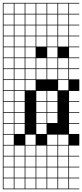

<svg xmlns="http://www.w3.org/2000/svg" viewBox="-20 -1025 578 1352"><path d="M0 307.7V-1004.8H538.5V-1000H466.3V-927.9H538.5V-923.1H466.3V-851H538.5V-846.2H466.3V-774H538.5V-769.2H466.3V-697.1H538.5V-692.3H466.3V-620.2H538.5V-615.4H466.3V-543.3H538.5V-538.5H466.3V-466.3H538.5V-384.6H466.3V-312.5H538.5V-307.7H466.3V-235.6H538.5V-230.8H466.3V-158.7H538.5V-153.8H466.3V-81.7H538.5V0H466.3V72.1H538.5V76.9H466.3V149H538.5V153.8H466.3V226H538.5V230.8H466.3V302.9H538.5V307.7ZM389.4 -927.9H461.5V-1000H389.4ZM312.5 -927.9H384.6V-1000H312.5ZM235.6 -927.9H307.7V-1000H235.6ZM158.7 -927.9H230.8V-1000H158.7ZM81.7 -927.9H153.8V-1000H81.7ZM4.8 -927.9H76.9V-1000H4.8ZM389.4 -851H461.5V-923.1H389.4ZM312.5 -851H384.6V-923.1H312.5ZM235.6 -851H307.7V-923.1H235.6ZM158.7 -851H230.8V-923.1H158.7ZM81.7 -851H153.8V-923.1H81.7ZM4.8 -851H76.9V-923.1H4.8ZM158.7 -774H230.8V-846.2H158.7ZM235.6 -774H307.7V-846.2H235.6ZM4.8 -774H76.9V-846.2H4.8ZM312.5 -774H384.6V-846.2H312.5ZM81.7 -774H153.8V-846.2H81.7ZM389.4 -774H461.5V-846.2H389.4ZM389.4 -697.1H461.5V-769.2H389.4ZM235.6 -697.1H307.7V-769.2H235.6ZM4.8 -697.1H76.9V-769.2H4.8ZM158.7 -697.1H230.8V-769.2H158.7ZM312.5 -697.1H384.6V-769.2H312.5ZM81.7 -697.1H153.8V-769.2H81.7ZM4.8 -620.2H76.9V-692.3H4.8ZM158.7 -620.2H230.8V-692.3H158.7ZM312.5 -620.2H384.6V-692.3H312.5ZM81.7 -620.2H153.8V-692.3H81.7ZM81.7 -543.3H153.8V-615.4H81.7ZM4.8 -543.3H76.9V-615.4H4.8ZM312.5 -543.3H384.6V-615.4H312.5ZM235.6 -543.3H307.7V-615.4H235.6ZM158.7 -543.3H230.8V-615.4H158.7ZM389.4 -543.3H461.5V-615.4H389.4ZM81.7 -466.3H153.8V-538.5H81.7ZM4.8 -466.3H76.9V-538.5H4.8ZM158.7 -466.3H230.8V-538.5H158.7ZM389.4 -466.3H461.5V-538.5H389.4ZM235.6 -466.3H307.7V-538.5H235.6ZM312.5 -466.3H384.6V-538.5H312.5ZM4.8 -389.4H76.9V-461.5H4.8ZM81.7 -389.4H153.8V-461.5H81.7ZM158.7 -389.4H230.8V-461.5H158.7ZM389.4 -389.4H461.5V-461.5H389.4ZM4.8 -312.5H76.9V-384.6H4.8ZM81.7 -312.5H153.8V-384.6H81.7ZM312.5 -312.5H384.6V-384.6H312.5ZM235.6 -312.5H307.7V-384.6H235.6ZM81.7 -235.6H153.8V-307.7H81.7ZM4.8 -235.6H76.9V-307.7H4.8ZM312.5 -235.6H384.6V-307.7H312.5ZM235.6 -235.6H307.7V-307.7H235.6ZM81.7 -158.7H153.8V-230.8H81.7ZM4.8 -158.7H76.9V-230.8H4.8ZM312.5 -158.7H384.6V-230.8H312.5ZM235.6 -158.7H307.7V-230.8H235.6ZM235.6 -81.7H307.7V-153.8H235.6ZM4.8 -81.7H76.9V-153.8H4.8ZM81.7 -81.7H153.8V-153.8H81.7ZM312.5 -4.8H384.6V-76.9H312.5ZM158.7 -4.8H230.8V-76.9H158.7ZM389.4 -4.8H461.5V-76.9H389.4ZM76.9 -76.9H4.8V-4.8H76.9ZM235.6 72.1H307.7V0H235.6ZM4.8 72.1H76.9V0H4.8ZM312.5 72.1H384.6V0H312.5ZM158.7 72.1H230.8V0H158.7ZM389.4 72.1H461.5V0H389.4ZM81.7 72.1H153.8V0H81.7ZM312.5 149H384.6V76.9H312.5ZM235.6 149H307.7V76.9H235.6ZM158.7 149H230.8V76.9H158.7ZM4.8 149H76.9V76.9H4.8ZM389.4 149H461.5V76.9H389.4ZM81.7 149H153.8V76.9H81.7ZM312.5 226H384.6V153.8H312.5ZM235.6 226H307.7V153.8H235.6ZM158.7 226H230.8V153.8H158.7ZM4.8 226H76.9V153.8H4.8ZM389.4 226H461.5V153.8H389.4ZM81.7 226H153.8V153.8H81.7ZM312.5 302.9H384.6V230.8H312.5ZM235.6 302.9H307.7V230.8H235.6ZM158.7 302.9H230.8V230.8H158.7ZM389.4 302.9H461.5V230.8H389.4ZM81.7 302.9H153.8V230.8H81.7ZM4.8 302.9H76.9V230.8H4.8Z"/></svg>

Font: Jacquarda Bastarda 9 Charted
Style: Regular
Weight: 400
Designer: Sarah Cadigan-Fried
Version: Version 1.000; ttfautohint (v1.8.4.7-5d5b)